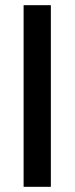

<svg xmlns="http://www.w3.org/2000/svg" viewBox="-20 -720 288 740"><path d="M71 0V-700H176V0Z"/></svg>

Font: Red Hat Display Medium
Style: Regular
Weight: 500
Designer: Pentagram / MCKL
Foundry: Pentagram / MCKL
Version: Version 1.005; Red Hat Display Medium